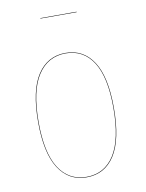

<svg xmlns="http://www.w3.org/2000/svg" viewBox="-80 -749 618 815"><g transform="rotate(-10 228.5 -341.0)"><path d="M307.1 -689H150.9V-690.9H307.1ZM230 -526.9Q307.1 -526.9 349.6 -461.2Q392.1 -395.5 392.1 -262.2Q392.1 -125 349.1 -58.1Q306.2 8.8 228 8.8Q150.4 8.8 107.7 -57.9Q64.9 -124.5 64.9 -257.8Q64.9 -394 108.6 -460.4Q152.3 -526.9 230 -526.9ZM66.9 -257.8Q66.9 -125 108.9 -59.1Q150.9 6.8 228 6.8Q305.2 6.8 347.7 -59.8Q390.1 -126.5 390.1 -262.2Q390.1 -394.5 348.4 -459.7Q306.6 -524.9 230 -524.9Q153.3 -524.9 110.1 -458.7Q66.9 -392.6 66.9 -257.8Z"/></g></svg>

Font: Fira Sans Compressed Two
Style: Regular
Weight: 100
Width: 1
Designer: Carrois Corporate & Edenspiekermann AG
Foundry: Carrois Corporate GbR & Edenspiekermann AG
Version: Version 4.203;PS 004.203;hotconv 1.0.88;makeotf.lib2.5.64775